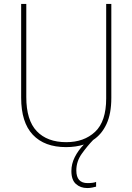

<svg xmlns="http://www.w3.org/2000/svg" viewBox="-20 -734 669 971"><path d="M366 128Q366 192 423 192Q436 192 447.5 190.5Q459 189 466 186V210Q458 212 446.5 214.5Q435 217 421 217Q387 217 364 196.5Q341 176 341 131Q341 95 358 61Q375 27 404 -3Q364 10 314 10Q205 10 146 -52.5Q87 -115 87 -240V-714H113V-243Q113 -126 166 -70.5Q219 -15 315 -15Q405 -15 461 -67.5Q517 -120 517 -236V-714H543V-239Q543 -159 518.5 -106.5Q494 -54 451 -26Q422 4 394 43Q366 82 366 128Z"/></svg>

Font: Noto Sans Telugu SemiCondensed Thin
Style: Regular
Weight: 100
Width: 4
Designer: Jelle Bosma - Monotype Design Team
Foundry: Monotype Imaging Inc.
Version: Version 2.005; ttfautohint (v1.8.4.7-5d5b)